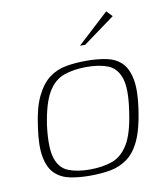

<svg xmlns="http://www.w3.org/2000/svg" viewBox="-69 -624 603 688"><g transform="rotate(-10 232.5 -280.0)"><path d="M204 5Q165 5 132.5 -1.5Q100 -8 78 -28.5Q56 -49 48 -90Q40 -131 50 -199Q59 -268 79 -309Q99 -350 126.5 -370.5Q154 -391 188 -397Q222 -403 262 -403Q301 -403 334 -396.5Q367 -390 388.5 -369.5Q410 -349 418 -308Q426 -267 416 -199Q406 -129 387 -88Q368 -47 340 -27Q312 -7 278 -1Q244 5 204 5ZM207 -17Q254 -17 289 -29.5Q324 -42 347.5 -80.5Q371 -119 382 -199Q394 -279 381 -317.5Q368 -356 336.5 -368.5Q305 -381 258 -381Q212 -381 176.5 -368.5Q141 -356 118 -317.5Q95 -279 83 -199Q73 -119 85.5 -80.5Q98 -42 130 -29.5Q162 -17 207 -17ZM249 -460 363 -565 383 -544 268 -460Z"/></g></svg>

Font: Genos ExtraLight
Style: Italic
Weight: 250
Italic angle: -8°
Designer: Robert E. Leuschke
Foundry: Robert E. Leuschke
Version: Version 1.010